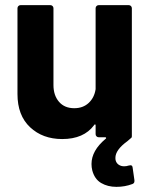

<svg xmlns="http://www.w3.org/2000/svg" viewBox="-20 -534 587 747"><path d="M481 110Q484 109 488 109Q495 109 496 118L503 167V171Q503 179 495 182Q466 193 433 193Q399 193 373.5 178Q348 163 339 129Q336 117 336 104Q336 52 391 6Q393 5 393 3Q393 3 392.5 1.5Q392 0 389 0H364Q359 0 355.5 -3.5Q352 -7 352 -12V-46Q352 -49 351 -49.5Q350 -50 349 -50Q348 -50 346 -47Q306 7 222 7Q146 7 97 -39Q48 -85 48 -168V-502Q48 -507 51.5 -510.5Q55 -514 60 -514H176Q181 -514 184.5 -510.5Q188 -507 188 -502V-203Q188 -163 209.5 -138Q231 -113 269 -113Q303 -113 325 -133.5Q347 -154 352 -187V-502Q352 -507 355.5 -510.5Q359 -514 364 -514H481Q486 -514 489.5 -510.5Q493 -507 493 -502V-4Q493 1 491 2L476 15Q429 49 429 80Q429 87 430 90Q433 101 442 107Q451 113 463 113Q472 113 481 110Z"/></svg>

Font: LinhAnh
Style: Bold
Weight: 700
Designer: Jeremy Tribby
Foundry: Tribby Type
Version: Version 1.408